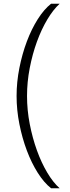

<svg xmlns="http://www.w3.org/2000/svg" viewBox="-20 -758 378 1030"><path d="M69 -243Q69 -318 84 -393.5Q99 -469 124 -535.5Q149 -602 182.5 -655Q216 -708 254 -738H300Q265 -706 233.5 -653Q202 -600 178 -534Q154 -468 139.5 -393Q125 -318 125 -243Q125 -168 139.5 -93Q154 -18 178 48.5Q202 115 233.5 168Q265 221 300 252H254Q216 222 182.5 169Q149 116 124 49.5Q99 -17 84 -92.5Q69 -168 69 -243Z"/></svg>

Font: Celebes Light
Style: Regular
Weight: 300
Designer: Anugrah Pasau
Foundry: Lafontype
Version: Version 1.000; ttfautohint (v1.8.4)